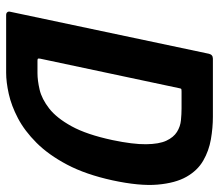

<svg xmlns="http://www.w3.org/2000/svg" viewBox="-64 -649 713 625"><g transform="rotate(90 292.5 -336.5)"><path d="M567 -346Q548 -259 516 -198.5Q484 -138 445 -99Q406 -60 365 -38.5Q324 -17 285.5 -8.5Q247 0 217 0H28Q23 0 20 -3.5Q17 -7 18 -12L155 -660Q158 -673 171 -673H360Q396 -673 433.5 -666.5Q471 -660 503 -641.5Q535 -623 555.5 -587Q576 -551 581 -492.5Q586 -434 567 -346ZM436 -346Q450 -413 449.5 -455.5Q449 -498 438 -521.5Q427 -545 409.5 -556Q392 -567 371.5 -569Q351 -571 333 -571H279Q271 -571 269.5 -570Q268 -569 267 -563L171 -111Q170 -105 171 -103.5Q172 -102 178 -102H218Q242 -102 272 -109Q302 -116 333 -140Q364 -164 391 -213Q418 -262 436 -346Z"/></g></svg>

Font: Glory
Style: Bold Italic
Weight: 700
Italic angle: -12°
Version: Version 1.011